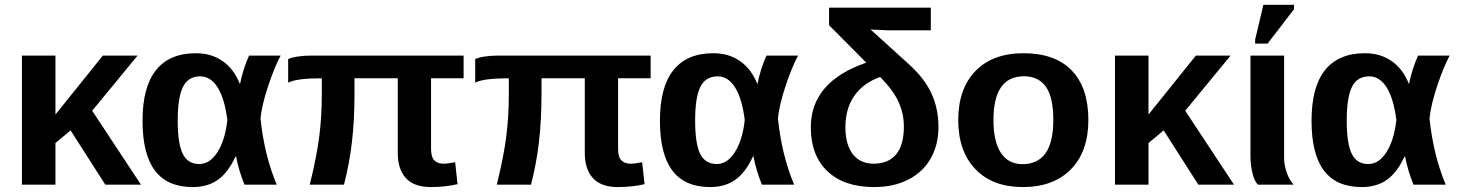

<svg xmlns="http://www.w3.org/2000/svg" viewBox="-20 -756 5965 786"><path d="M411.1 0 269 -222.2 207 -170.4V0H69.8V-528.3H207V-287.1L400.9 -528.3H543L357.4 -302.7L557.1 0Z M944.3 -115.7Q914.1 -49.8 872.1 -20Q830.1 9.8 769 9.8Q665.5 9.8 614.5 -57.4Q563.5 -124.5 563.5 -261.7Q563.5 -400.4 618.9 -469.2Q674.3 -538.1 781.7 -538.1Q845.7 -538.1 891.8 -505.6Q938 -473.1 961.4 -413.6H962.9Q975.1 -474.1 999.5 -528.3H1128.9Q1104.5 -483.9 1078.4 -405.8Q1052.2 -327.6 1046.4 -271.5Q1062 -120.6 1112.8 0H981Q957 -58.6 946.3 -115.7ZM707.5 -263.2Q707.5 -167.5 728.3 -126Q749 -84.5 795.9 -84.5Q839.4 -84.5 870.6 -133.8Q901.9 -183.1 910.6 -264.6Q899.9 -351.6 871.3 -397.5Q842.8 -443.4 799.8 -443.4Q750 -443.4 728.8 -399.9Q707.5 -356.4 707.5 -263.2Z M1744.6 -435.5V-147.9Q1744.6 -112.8 1758.3 -99.4Q1772 -85.9 1795.4 -85.9Q1814 -85.9 1843.3 -91.8L1853 -2Q1801.3 9.8 1744.1 9.8Q1675.3 9.8 1641.8 -26.6Q1608.4 -63 1608.4 -129.4V-435.5H1431.2V-375Q1431.2 -264.6 1420.9 -175.8Q1410.6 -86.9 1388.2 0H1248Q1276.4 -114.3 1286.9 -196.8Q1297.4 -279.3 1297.4 -371.1V-435.5Q1192.4 -435.5 1159.7 -417.5V-514.2Q1173.8 -521 1199.7 -524.7Q1225.6 -528.3 1248.5 -528.3H1877.9V-435.5Z M2510.3 -435.5V-147.9Q2510.3 -112.8 2523.9 -99.4Q2537.6 -85.9 2561 -85.9Q2579.6 -85.9 2608.9 -91.8L2618.7 -2Q2566.9 9.8 2509.8 9.8Q2440.9 9.8 2407.5 -26.6Q2374 -63 2374 -129.4V-435.5H2196.8V-375Q2196.8 -264.6 2186.5 -175.8Q2176.3 -86.9 2153.8 0H2013.7Q2042 -114.3 2052.5 -196.8Q2063 -279.3 2063 -371.1V-435.5Q1958 -435.5 1925.3 -417.5V-514.2Q1939.5 -521 1965.3 -524.7Q1991.2 -528.3 2014.2 -528.3H2643.6V-435.5Z M3062.5 -115.7Q3032.2 -49.8 2990.2 -20Q2948.2 9.8 2887.2 9.8Q2783.7 9.8 2732.7 -57.4Q2681.6 -124.5 2681.6 -261.7Q2681.6 -400.4 2737.1 -469.2Q2792.5 -538.1 2899.9 -538.1Q2963.9 -538.1 3010 -505.6Q3056.2 -473.1 3079.6 -413.6H3081.1Q3093.3 -474.1 3117.7 -528.3H3247.1Q3222.7 -483.9 3196.5 -405.8Q3170.4 -327.6 3164.6 -271.5Q3180.2 -120.6 3231 0H3099.1Q3075.2 -58.6 3064.5 -115.7ZM2825.7 -263.2Q2825.7 -167.5 2846.4 -126Q2867.2 -84.5 2914.1 -84.5Q2957.5 -84.5 2988.8 -133.8Q3020 -183.1 3028.8 -264.6Q3018.1 -351.6 2989.5 -397.5Q2960.9 -443.4 2918 -443.4Q2868.2 -443.4 2846.9 -399.9Q2825.7 -356.4 2825.7 -263.2Z M3680.2 -237.8Q3680.2 -291.5 3658 -339.8Q3635.7 -388.2 3583 -440.9Q3514.2 -416.5 3477.5 -364Q3440.9 -311.5 3440.9 -234.9Q3440.9 -164.1 3471.2 -125Q3501.5 -85.9 3556.2 -85.9Q3616.7 -85.9 3648.4 -124Q3680.2 -162.1 3680.2 -237.8ZM3615.7 -631.8 3543.9 -635.3 3701.7 -492.2Q3765.6 -434.1 3793.7 -372.3Q3821.8 -310.5 3821.8 -235.8Q3821.8 -163.6 3790.3 -107.7Q3758.8 -51.8 3698.7 -21Q3638.7 9.8 3558.6 9.8Q3435.5 9.8 3367.4 -54.9Q3299.3 -119.6 3299.3 -234.9Q3299.3 -421.4 3526.4 -499.5L3374 -652.8V-724.6H3790.5V-631.8Z M4435.5 -264.6Q4435.5 -136.2 4364.3 -63.2Q4293 9.8 4167 9.8Q4043.5 9.8 3973.1 -63.5Q3902.8 -136.7 3902.8 -264.6Q3902.8 -392.1 3973.1 -465.1Q4043.5 -538.1 4169.9 -538.1Q4299.3 -538.1 4367.4 -467.5Q4435.5 -397 4435.5 -264.6ZM4292 -264.6Q4292 -358.9 4261.2 -401.4Q4230.5 -443.8 4171.9 -443.8Q4046.9 -443.8 4046.9 -264.6Q4046.9 -176.3 4077.4 -130.1Q4107.9 -84 4165.5 -84Q4292 -84 4292 -264.6Z M4885.7 0 4743.7 -222.2 4681.6 -170.4V0H4544.4V-528.3H4681.6V-287.1L4875.5 -528.3H5017.6L4832 -302.7L5031.7 0Z M5129.4 0Q5114.7 -15.6 5106.9 -48.6Q5099.1 -81.5 5099.1 -115.2V-528.3H5236.8V-110.8Q5236.8 -81.5 5247.3 -50.5Q5257.8 -19.5 5275.9 0ZM5118.2 -577.6V-593.8L5151.9 -736.3H5277.3V-718.3L5169.4 -577.6Z M5730 -115.7Q5699.7 -49.8 5657.7 -20Q5615.7 9.8 5554.7 9.8Q5451.2 9.8 5400.1 -57.4Q5349.1 -124.5 5349.1 -261.7Q5349.1 -400.4 5404.5 -469.2Q5460 -538.1 5567.4 -538.1Q5631.3 -538.1 5677.5 -505.6Q5723.6 -473.1 5747.1 -413.6H5748.5Q5760.7 -474.1 5785.2 -528.3H5914.6Q5890.1 -483.9 5864 -405.8Q5837.9 -327.6 5832 -271.5Q5847.7 -120.6 5898.4 0H5766.6Q5742.7 -58.6 5731.9 -115.7ZM5493.2 -263.2Q5493.2 -167.5 5513.9 -126Q5534.7 -84.5 5581.5 -84.5Q5625 -84.5 5656.2 -133.8Q5687.5 -183.1 5696.3 -264.6Q5685.5 -351.6 5657 -397.5Q5628.4 -443.4 5585.4 -443.4Q5535.6 -443.4 5514.4 -399.9Q5493.2 -356.4 5493.2 -263.2Z"/></svg>

Font: Arial
Style: Bold
Weight: 700
Designer: Steve Matteson
Foundry: Ascender Corporation
Version: Version 2.00.3